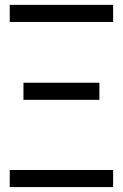

<svg xmlns="http://www.w3.org/2000/svg" viewBox="-20 -759 501 779"><path d="M19.5 -669.9V-739.3H439V-669.9ZM75.2 -354V-423.3H383.3V-354ZM19.5 -69.3H439V0H19.5Z"/></svg>

Font: News Cycle
Style: Regular
Weight: 500
Version: Version 0.5.2